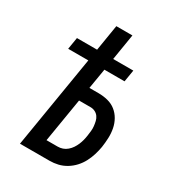

<svg xmlns="http://www.w3.org/2000/svg" viewBox="-178 -838 855 941"><g transform="rotate(30 250.0 -367.5)"><path d="M81 0 167 -521H53L64 -588H178L202 -735H293L269 -588H383L372 -521H258L239 -407H291Q318 -407 343.5 -400.5Q369 -394 388.5 -378.5Q408 -363 420.5 -341Q433 -319 438 -293.5Q443 -268 442 -241Q441 -214 437 -187Q433 -164 426 -141Q419 -118 407.5 -96Q396 -74 379 -55.5Q362 -37 340.5 -24Q319 -11 295.5 -5.5Q272 0 248 0ZM185 -80H248Q262 -80 275.5 -84.5Q289 -89 300.5 -99Q312 -109 320 -121Q328 -133 333.5 -146Q339 -159 342.5 -172.5Q346 -186 348 -200Q350 -214 351.5 -228Q353 -242 351.5 -255.5Q350 -269 347 -282Q344 -295 336.5 -305.5Q329 -316 317 -322Q305 -328 291 -328H226Z"/></g></svg>

Font: Iosevka SS18 Medium
Style: Italic
Weight: 500
Italic angle: -9°
Monospace: yes
Designer: Belleve Invis
Foundry: Belleve Invis
Version: Version 25.1.1; ttfautohint (v1.8.4)